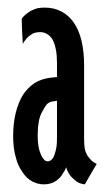

<svg xmlns="http://www.w3.org/2000/svg" viewBox="-20 -479 277 505"><path d="M129.9 -120.1Q129.9 -120.1 129.9 -120.1Q129.9 -120.1 129.9 -120.1Q129.9 -105.5 128.9 -94.7Q127 -83 124 -74.2Q121.1 -64.5 116.2 -59.6Q111.3 -54.7 105.5 -54.7Q105.5 -54.7 105.5 -54.7Q105.5 -54.7 105.5 -54.7Q99.6 -54.7 95.7 -59.6Q90.8 -64.5 86.9 -74.2Q83 -83 81.1 -94.7Q79.1 -107.4 79.1 -122.1Q79.1 -122.1 79.1 -122.1Q79.1 -122.1 79.1 -122.1Q79.1 -142.6 82 -159.2Q85 -175.8 91.8 -186.5Q97.7 -198.2 103.5 -205.1Q110.4 -210.9 116.2 -211.9Q116.2 -211.9 123 -212.9Q129.9 -213.9 129.9 -213.9Q129.9 -213.9 129.9 -167Q129.9 -120.1 129.9 -120.1ZM234.4 -47.9Q234.4 -47.9 234.4 -47.9Q234.4 -47.9 234.4 -47.9Q227.5 -50.8 221.7 -55.7Q215.8 -61.5 210.9 -68.4Q206.1 -75.2 203.1 -86.9Q201.2 -98.6 201.2 -114.3Q201.2 -114.3 201.2 -138.7Q201.2 -163.1 201.2 -195.3Q201.2 -234.4 201.2 -270.5Q201.2 -305.7 201.2 -305.7Q201.2 -305.7 201.2 -305.7Q201.2 -305.7 201.2 -305.7Q201.2 -343.8 194.3 -372.1Q187.5 -400.4 173.8 -419.9Q160.2 -439.5 140.6 -449.2Q122.1 -459 96.7 -459Q96.7 -459 96.7 -459Q96.7 -459 96.7 -459Q86.9 -459 77.1 -457Q68.4 -454.1 60.5 -450.2Q52.7 -445.3 46.9 -440.4Q41 -435.5 37.1 -429.7Q37.1 -429.7 38.1 -396.5Q40 -363.3 40 -363.3Q40 -363.3 40 -363.3Q40 -363.3 40 -363.3Q42 -368.2 46.9 -374Q50.8 -379.9 57.6 -384.8Q64.5 -390.6 71.3 -392.6Q78.1 -394.5 85.9 -394.5Q85.9 -394.5 85.9 -394.5Q85.9 -394.5 85.9 -394.5Q95.7 -394.5 103.5 -389.6Q112.3 -384.8 118.2 -375Q124 -364.3 127 -348.6Q129.9 -333 129.9 -313.5Q129.9 -313.5 129.9 -294.9Q129.9 -276.4 129.9 -276.4Q129.9 -276.4 120.1 -275.4Q111.3 -274.4 111.3 -274.4Q111.3 -274.4 111.3 -274.4Q111.3 -274.4 111.3 -274.4Q88.9 -271.5 71.3 -260.7Q53.7 -249 41 -230.5Q28.3 -210 21.5 -182.6Q14.6 -155.3 14.6 -121.1Q14.6 -121.1 14.6 -121.1Q14.6 -121.1 14.6 -121.1Q14.6 -88.9 21.5 -65.4Q27.3 -42 39.1 -26.4Q49.8 -9.8 64.5 -2Q79.1 5.9 95.7 5.9Q95.7 5.9 95.7 5.9Q95.7 5.9 95.7 5.9Q105.5 5.9 115.2 2.9Q124 0 131.8 -6.8Q139.6 -12.7 144.5 -21.5Q150.4 -29.3 154.3 -39.1Q154.3 -39.1 154.3 -39.1Q154.3 -39.1 154.3 -39.1Q156.2 -30.3 161.1 -22.5Q166 -14.6 172.9 -8.8Q179.7 -2 187.5 2Q194.3 4.9 203.1 5.9Q203.1 5.9 218.8 -21.5Q234.4 -47.9 234.4 -47.9Z"/></svg>

Font: AgendaMediumCondGoodkids
Style: AgendaMediumCondGoodkids
Weight: 500
Designer: ""
Version: ""